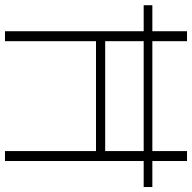

<svg xmlns="http://www.w3.org/2000/svg" viewBox="-20 -734 754 753"><g transform="rotate(90 356.5 -357.0)"><path d="M102 0V-544H0V-578H102V-714H141V-578H572V-714H611V-578H713V-544H611V0H572V-357H141V0ZM141 -393H572V-544H141Z"/></g></svg>

Font: Noto Sans Khmer UI ExtraLight
Style: Regular
Weight: 200
Designer: Danh Hong and the Monotype Design Team
Foundry: Monotype Imaging Inc.
Version: Version 2.002; ttfautohint (v1.8.4.7-5d5b)